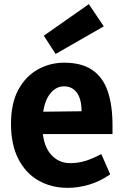

<svg xmlns="http://www.w3.org/2000/svg" viewBox="-20 -888 584 925"><path d="M306 17Q227 17 165 -18.5Q103 -54 68 -123Q33 -192 33 -291Q33 -391 68.5 -456Q104 -521 162.5 -553.5Q221 -586 289 -586Q373 -586 424.5 -551Q476 -516 499 -448.5Q522 -381 522 -285V-242H116L118 -349L373 -352Q373 -382 367 -404.5Q361 -427 350 -442Q339 -457 323.5 -464.5Q308 -472 288 -472Q244 -472 214 -426Q184 -380 184 -286Q184 -195 221.5 -148.5Q259 -102 319 -102Q356 -102 392 -113Q428 -124 468 -146L511 -48Q462 -14 409.5 1.5Q357 17 306 17ZM248 -628 191 -716 408 -868 480 -761Z"/></svg>

Font: Yaldevi ExtraLight
Style: Regular
Weight: 200
Designer: Sol Matas, Rajitha Manaperi, Kosala Senevirathne
Foundry: Mooniak
Version: Version 1.100